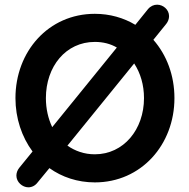

<svg xmlns="http://www.w3.org/2000/svg" viewBox="-20 -769 809 820"><path d="M140 11 191 -51C244 -13 311 10 385 10C583 10 725 -151 725 -350C725 -447 692 -534 635 -599L690 -667C698 -677 702 -689 702 -700C702 -728 677 -749 651 -749C637 -749 623 -743 612 -730L558 -663C508 -693 449 -710 385 -710C187 -710 46 -549 46 -350C46 -264 73 -184 119 -122L62 -52C54 -42 50 -30 50 -19C50 9 76 31 101 31C116 31 130 24 140 11ZM176 -350C176 -485 261 -590 385 -590C420 -590 452 -582 479 -566L203 -226C186 -262 176 -304 176 -350ZM385 -110C340 -110 301 -124 268 -147L553 -498C580 -457 595 -406 595 -350C595 -216 508 -110 385 -110Z"/></svg>

Font: Hotpoint
Style: Bold
Weight: 700
Designer: Andrew Paglinawan, Luciano Perondi, Riccardo Olocco
Foundry: CAST Cooperativa Anonima Servizi Tipografici
Version: Version 1.000;PS 2.1;hotconv 16.6.51;makeotf.lib2.5.65220